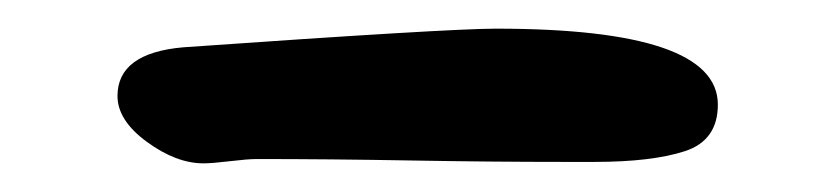

<svg xmlns="http://www.w3.org/2000/svg" viewBox="-20 -319 578 134"><path d="M108 -286Q293 -299 326 -299Q481 -299 481 -246Q481 -221 458 -213.5Q435 -206 395 -206H374Q323 -206 266.5 -207Q210 -208 159 -208Q153 -208 140.5 -206.5Q128 -205 122 -205Q103 -205 82.5 -220Q62 -235 62 -252Q62 -282 108 -286Z"/></svg>

Font: Because We Organize
Style: Regular
Weight: 400
Designer: Liz Wetzel, Aaron Williamson, Russ McMullin
Foundry: Red Hat
Version: Version 1.000